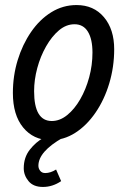

<svg xmlns="http://www.w3.org/2000/svg" viewBox="-20 -545 511 760"><path d="M31 -177Q31 -245 50 -307Q69 -369 103 -418.5Q137 -468 183 -496.5Q229 -525 283 -525Q351 -525 391.5 -477Q432 -429 432 -350Q432 -280 412.5 -215Q393 -150 358 -99Q323 -48 277.5 -19Q232 10 179 10Q112 9 71.5 -40.5Q31 -90 31 -177ZM115 -184Q115 -66 185 -66Q217 -66 246 -89.5Q275 -113 297.5 -152Q320 -191 333 -239Q346 -287 346 -337Q346 -390 328 -419.5Q310 -449 275 -449Q242 -449 213.5 -425Q185 -401 162.5 -361.5Q140 -322 127.5 -275.5Q115 -229 115 -184ZM74 121Q74 78 98 47.5Q122 17 153 0H229Q132 55 132 111Q132 122 139 131Q146 140 159 140Q180 140 202 126L222 172Q188 195 150 195Q112 195 93 172Q74 149 74 121Z"/></svg>

Font: Radio Canada Condensed
Style: Italic
Weight: 400
Width: 3
Italic angle: -12°
Designer: Charles Daoud, Etienne Aubert Bonn, Alexandre Saumier Demers, Jacques Le Bailly
Foundry: Radio-Canada
Version: Version 2.104; ttfautohint (v1.8.4.7-5d5b);gftools[0.9.28.de